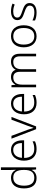

<svg xmlns="http://www.w3.org/2000/svg" viewBox="1648 -2498 810 4145"><g transform="rotate(-90 2052.5 -426.0)"><path d="M279 -41C374 -41 427 -87 455 -144H458L466 -51H512V-811H455V-596C455 -565 457 -523 459 -492H455C428 -549 373 -593 284 -593C142 -593 57 -495 57 -312C57 -134 137 -41 279 -41ZM286 -90C171 -90 116 -167 116 -311C116 -461 176 -544 290 -544C409 -544 456 -464 456 -317V-308C456 -167 409 -90 286 -90Z M889 -593C741 -593 656 -475 656 -313C656 -146 744 -41 904 -41C972 -41 1020 -52 1073 -75V-127C1014 -101 972 -91 906 -91C784 -91 716 -169 715 -310H1095V-349C1095 -491 1025 -593 889 -593ZM888 -545C989 -545 1036 -469 1036 -357H717C727 -478 790 -545 888 -545Z M1335 -51H1396L1600 -583H1540L1408 -230C1392 -187 1376 -141 1367 -108H1364C1355 -141 1340 -187 1324 -230L1192 -583H1131Z M1890 -593C1742 -593 1657 -475 1657 -313C1657 -146 1745 -41 1905 -41C1973 -41 2021 -52 2074 -75V-127C2015 -101 1973 -91 1907 -91C1785 -91 1717 -169 1716 -310H2096V-349C2096 -491 2026 -593 1890 -593ZM1889 -545C1990 -545 2037 -469 2037 -357H1718C1728 -478 1791 -545 1889 -545Z M2796 -593C2713 -593 2651 -557 2620 -494H2617C2595 -560 2539 -593 2462 -593C2379 -593 2325 -551 2298 -499H2294L2286 -583H2240V-51H2297V-353C2297 -482 2353 -544 2454 -544C2528 -544 2574 -499 2574 -404V-51H2630V-362C2630 -486 2686 -544 2788 -544C2862 -544 2908 -499 2908 -404V-51H2964V-406C2964 -536 2901 -593 2796 -593Z M3579 -318C3579 -483 3496 -593 3344 -593C3194 -593 3103 -490 3103 -318C3103 -150 3193 -41 3340 -41C3495 -41 3579 -151 3579 -318ZM3162 -318C3162 -459 3223 -544 3343 -544C3468 -544 3520 -450 3520 -318C3520 -182 3465 -90 3341 -90C3219 -90 3162 -181 3162 -318Z M4059 -192C4059 -286 3984 -315 3889 -348C3797 -380 3745 -396 3745 -459C3745 -515 3794 -545 3878 -545C3931 -545 3985 -531 4026 -513L4047 -560C4001 -580 3945 -593 3881 -593C3765 -593 3690 -543 3690 -457C3690 -364 3758 -338 3857 -304C3953 -271 4003 -247 4003 -188C4003 -127 3959 -89 3854 -89C3791 -89 3729 -107 3682 -130V-75C3721 -56 3779 -41 3853 -41C3984 -41 4059 -96 4059 -192Z"/></g></svg>

Font: Noto Sans Tamil UI Light
Style: Regular
Weight: 300
Designer: Jelle Bosma - Monotype Design Team
Foundry: Monotype Imaging Inc.
Version: Version 2.004